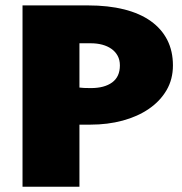

<svg xmlns="http://www.w3.org/2000/svg" viewBox="-20 -708 689 728"><path d="M65.4 -687.5H313.5Q390.6 -687.5 450.7 -672.4Q510.7 -657.2 551.8 -627.9Q592.8 -598.6 614.3 -556.4Q635.7 -514.2 635.7 -460Q635.7 -407.2 611.3 -365.7Q586.9 -324.2 544.4 -295.2Q502 -266.1 445.1 -250.7Q388.2 -235.4 323.2 -235.4H281.2V0H65.4ZM324.2 -374Q376 -374 405.3 -395.5Q434.6 -417 434.6 -460Q434.6 -481 426 -496.6Q417.5 -512.2 402.6 -522.7Q387.7 -533.2 367.7 -538.6Q347.7 -543.9 324.2 -543.9H281.2V-376Q288.1 -375 298.8 -374.5Q309.6 -374 324.2 -374Z"/></svg>

Font: Paytone One
Style: Regular
Weight: 400
Designer: vernon adams
Foundry: vernon adams
Version: 1.000